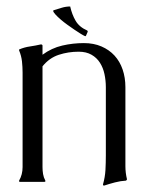

<svg xmlns="http://www.w3.org/2000/svg" viewBox="-20 -558 442 589"><path d="M110.4 -45.4Q110.4 -34.7 112.1 -24.2Q113.8 -13.7 119.1 -3.9V-1Q118.7 -1 117.7 -0.5Q116.7 0 116.2 0H41.5Q41 0 40 -0.5Q39.1 -1 38.6 -1V-3.9Q49.3 -22.5 49.3 -45.4V-335.4Q49.3 -352.5 47.4 -369.9Q45.4 -387.2 38.6 -403.3V-406.2Q54.7 -413.1 71.8 -415.5Q88.9 -418 106 -421.9L108.9 -420.9L110.4 -418.9V-390.1Q138.2 -410.6 170.9 -418.2Q203.6 -425.8 237.3 -425.8Q267.6 -425.8 291.3 -415.5Q314.9 -405.3 331.3 -387.5Q347.7 -369.6 356.2 -344.7Q364.7 -319.8 364.7 -290.5V-88.9Q364.7 -68.4 364.7 -48.1Q364.7 -27.8 369.6 -7.8Q369.1 -6.3 366.7 -3.9Q349.6 -2.9 332.8 1.5Q315.9 5.9 299.8 11.2L296.4 10.7L295.9 7.8Q302.2 -14.2 303.5 -36.4Q304.7 -58.6 304.7 -81.1V-290.5Q304.7 -311 300.5 -330.6Q296.4 -350.1 286.6 -365.5Q276.9 -380.9 260.7 -390.1Q244.6 -399.4 221.2 -399.4Q189.5 -399.4 160.4 -389.9Q131.3 -380.4 110.4 -354.5ZM247.6 -464.4 249 -462.4V-460.4L243.7 -448.2L241.7 -446.8Q236.8 -448.7 228 -454.1Q219.2 -459.5 208.5 -466.8Q197.8 -474.1 186.5 -482.2Q175.3 -490.2 166 -498.3Q156.7 -506.3 150.4 -513.2Q144 -520 143.1 -524.4L144 -526.4Q156.7 -530.3 169.4 -534.2Q182.1 -538.1 195.3 -538.1Q200.7 -513.7 211.9 -494.4Q223.1 -475.1 247.6 -464.4Z"/></svg>

Font: CAT Linz
Style: Regular
Weight: 400
Designer: Peter Wiegel
Foundry: Peter Wiegel
Version: Version 1.08